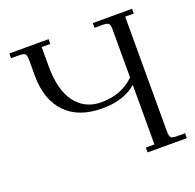

<svg xmlns="http://www.w3.org/2000/svg" viewBox="-124 -831 978 961"><g transform="rotate(-20 365.5 -351.0)"><path d="M22 -676.8V-702.1H231V-676.8H185.1V-575.2Q185.1 -446.8 235.4 -380.9Q285.6 -314.9 372.1 -314.9Q481 -314.9 548.8 -382.8V-637.2Q548.8 -662.1 541.7 -669.4Q534.7 -676.8 509.8 -676.8H466.8V-702.1H675.8V-676.8H629.9V-65.9Q629.9 -41 637 -33.4Q644 -25.9 668.9 -25.9H711.9V0H502.9V-25.9H548.8V-342.8Q481.4 -284.2 367.2 -284.2Q240.2 -284.2 172.1 -355.5Q104 -426.8 104 -553.2V-637.2Q104 -662.1 96.9 -669.4Q89.8 -676.8 64.9 -676.8Z"/></g></svg>

Font: Dihjauti S
Style: Regular
Weight: 400
Designer: T. Christopher White
Version: Version 3.0.0